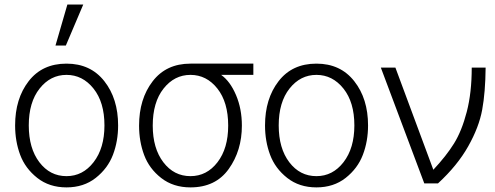

<svg xmlns="http://www.w3.org/2000/svg" viewBox="-20 -812 2193 850"><path d="M107.4 -256.8Q107.4 -155.3 154.3 -93.8Q201.2 -32.2 274.4 -32.2Q346.7 -32.2 394.5 -94.2Q442.4 -156.2 442.4 -256.8Q442.4 -359.4 394 -419.9Q345.7 -480.5 274.4 -480.5Q203.1 -480.5 155.3 -419.9Q107.4 -359.4 107.4 -256.8ZM46.9 -256.8Q46.9 -375 106.9 -452.6Q167 -530.3 274.4 -530.3Q380.9 -530.3 441.9 -452.6Q502.9 -375 502.9 -256.8Q502.9 -186.5 480 -126.5Q457 -66.4 403.8 -24.4Q350.6 17.6 274.4 17.6Q198.2 17.6 145 -24.4Q91.8 -66.4 69.3 -126.5Q46.9 -186.5 46.9 -256.8ZM225.6 -610.4 278.3 -792H348.6L271.5 -610.4Z M595.7 -255.9Q595.7 -374 655.8 -452.1Q715.8 -530.3 823.2 -530.3H1101.6V-480.5H959Q999 -452.1 1024.9 -391.1Q1050.8 -330.1 1050.8 -255.9Q1050.8 -145.5 992.7 -64Q934.6 17.6 823.2 17.6Q747.1 17.6 693.8 -23.9Q640.6 -65.4 618.2 -125.5Q595.7 -185.5 595.7 -255.9ZM656.2 -255.9Q656.2 -155.3 703.1 -93.8Q750 -32.2 823.2 -32.2Q895.5 -32.2 942.9 -93.8Q990.2 -155.3 990.2 -255.9Q990.2 -359.4 942.4 -419.9Q894.5 -480.5 823.2 -480.5Q752 -480.5 704.1 -419.9Q656.2 -359.4 656.2 -255.9Z M1213.9 -256.8Q1213.9 -155.3 1260.7 -93.8Q1307.6 -32.2 1380.9 -32.2Q1453.1 -32.2 1501 -94.2Q1548.8 -156.2 1548.8 -256.8Q1548.8 -359.4 1500.5 -419.9Q1452.1 -480.5 1380.9 -480.5Q1309.6 -480.5 1261.7 -419.9Q1213.9 -359.4 1213.9 -256.8ZM1153.3 -256.8Q1153.3 -375 1213.4 -452.6Q1273.4 -530.3 1380.9 -530.3Q1487.3 -530.3 1548.3 -452.6Q1609.4 -375 1609.4 -256.8Q1609.4 -186.5 1586.4 -126.5Q1563.5 -66.4 1510.3 -24.4Q1457 17.6 1380.9 17.6Q1304.7 17.6 1251.5 -24.4Q1198.2 -66.4 1175.8 -126.5Q1153.3 -186.5 1153.3 -256.8Z M1666 -512.7H1730.5L1898.4 -60.5Q1956.1 -122.1 1990.2 -177.2Q2024.4 -232.4 2046.4 -316.9Q2068.4 -401.4 2068.4 -512.7H2129.9Q2128.9 -403.3 2114.7 -326.2Q2100.6 -249 2052.7 -164.1Q2004.9 -79.1 1918.9 0H1858.4Z"/></svg>

Font: Gothic A1 Light
Style: Regular
Weight: 300
Version: Version 2.50